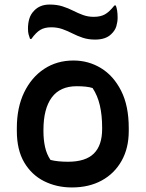

<svg xmlns="http://www.w3.org/2000/svg" viewBox="-20 -813 640 844"><path d="M303 -547Q369 -547 424 -513.5Q479 -480 512.5 -414Q546 -348 546 -250V-237Q546 -162 514.5 -106Q483 -50 427 -19.5Q371 11 296 11Q229 11 174 -16.5Q119 -44 86.5 -99Q54 -154 54 -238V-250Q54 -340 86 -406.5Q118 -473 174 -510Q230 -547 303 -547ZM317 -434Q244 -434 207.5 -384.5Q171 -335 171 -242V-235Q171 -199 178 -167Q185 -135 202 -110Q233 -102 279 -102Q356 -102 392.5 -138Q429 -174 429 -246V-252Q429 -306 419 -349.5Q409 -393 387 -426Q363 -434 317 -434ZM392 -739Q422 -739 441.5 -750Q461 -761 483 -789H489Q493 -779 495 -766Q497 -753 497 -735Q497 -717 491.5 -698Q486 -679 469 -663Q445 -639 398 -639Q368 -639 344 -647Q320 -655 298.5 -666Q277 -677 254.5 -685Q232 -693 205 -693Q176 -693 157 -681.5Q138 -670 118 -642H112Q108 -653 105.5 -662.5Q103 -672 103 -688Q103 -711 109 -731Q115 -751 130 -766Q142 -779 159 -786Q176 -793 198 -793Q230 -793 255 -785Q280 -777 301.5 -766Q323 -755 345 -747Q367 -739 392 -739Z"/></svg>

Font: Recursive Mn Csl St SmB
Style: Regular
Weight: 600
Monospace: yes
Version: Version 1.079;hotconv 1.0.112;makeotfexe 2.5.65598; ttfautoh